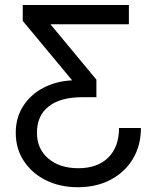

<svg xmlns="http://www.w3.org/2000/svg" viewBox="-20 -536 639 779"><path d="M295.9 223.6Q222.7 223.6 165.8 195.1Q108.9 166.5 76.4 116.7Q43.9 66.9 43.9 2.9Q43.9 -58.1 73.5 -104.7Q103 -151.4 154.5 -179Q206.1 -206.5 272 -210V-210.9L72.3 -451.2V-515.6H502.9V-437.5H185.5V-436.5L371.1 -212.9V-141.6H313.5Q225.1 -141.6 177.5 -104.2Q129.9 -66.9 129.9 2.9Q129.9 67.9 176 107.2Q222.2 146.5 297.9 146.5Q375.5 146.5 419.2 103.3Q462.9 60.1 462.9 -16.6H551.8Q551.8 54.2 519.3 108.4Q486.8 162.6 429.2 193.1Q371.6 223.6 295.9 223.6Z"/></svg>

Font: Inter Display
Style: Regular
Weight: 400
Designer: Rasmus Andersson
Foundry: rsms
Version: Version 4.001;git-9221beed3